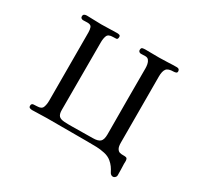

<svg xmlns="http://www.w3.org/2000/svg" viewBox="-175 -956 1349 1297"><g transform="rotate(30 500.0 -307.5)"><path d="M875 -715Q875 -705 866 -702Q857 -699 849 -699Q807 -699 793 -680.5Q779 -662 779 -621Q779 -493 779.5 -364Q780 -235 780 -106Q780 -75 788.5 -60.5Q797 -46 809 -42.5Q821 -39 834 -39.5Q847 -40 857 -38Q867 -36 869 -25Q871 -18 870.5 -9Q870 0 870 8Q871 30 871.5 52.5Q872 75 872 98Q872 106 864.5 113.5Q857 121 849 121Q831 121 822 103Q812 83 800.5 67Q789 51 771 36Q748 17 715 10Q682 3 653 2Q613 1 574 1Q535 1 495 1H265Q237 1 208.5 2.5Q180 4 151 4Q141 4 132.5 0.5Q124 -3 124 -15Q124 -32 139.5 -33.5Q155 -35 167 -35Q202 -35 210.5 -57Q219 -79 219 -108Q219 -242 218.5 -375Q218 -508 218 -641Q218 -663 212 -679Q206 -695 179 -695Q171 -695 162.5 -694.5Q154 -694 146 -694Q138 -694 131.5 -698.5Q125 -703 125 -712Q125 -725 133 -729.5Q141 -734 152 -734Q181 -734 209.5 -732.5Q238 -731 266 -731Q297 -731 327.5 -732.5Q358 -734 389 -734Q397 -734 405.5 -731.5Q414 -729 414 -718Q414 -699 402.5 -698Q391 -697 377 -697Q341 -697 332.5 -676Q324 -655 324 -624V-97Q324 -65 336.5 -51.5Q349 -38 381 -36Q396 -35 411 -35Q426 -35 441 -35Q481 -35 521 -36Q561 -37 601 -37Q641 -37 657.5 -52Q674 -67 674 -108Q674 -176 673.5 -243.5Q673 -311 673 -378V-624Q673 -638 670 -654Q667 -670 658 -682Q649 -694 631 -694Q623 -694 614 -693.5Q605 -693 597 -693Q589 -693 583 -698Q577 -703 577 -711Q577 -728 587 -730.5Q597 -733 610 -733Q637 -733 663.5 -732.5Q690 -732 717 -732Q751 -732 785 -734Q819 -736 853 -736Q875 -736 875 -715Z"/></g></svg>

Font: Kaisei Opti Medium
Style: Regular
Weight: 500
Designer: Font-Kai, 金井和夫
Foundry: KAZUO KANAI
Version: Version 5.003